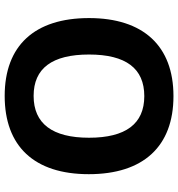

<svg xmlns="http://www.w3.org/2000/svg" viewBox="10 -776 775 836"><g transform="rotate(-90 398.0 -357.5)"><path d="M737.8 -357.9C737.8 -594.7 618.2 -725.1 398.9 -725.1C179.7 -725.1 58.1 -596.7 58.1 -358.9C58.1 -121.1 179.2 9.8 397.9 9.8C616.7 9.8 737.8 -121.6 737.8 -357.9ZM216.8 -357.9C216.8 -517.6 278.3 -599.1 398.9 -599.1C519 -599.1 579.1 -518.6 579.1 -357.9C579.1 -197.3 518.6 -117.2 397.9 -117.2C277.3 -117.2 216.8 -198.2 216.8 -357.9Z"/></g></svg>

Font: Open Sans bold
Style: Bold
Weight: 700
Foundry: Ascender Corporation
Version: Version 1.100;PS 001.100;hotconv 1.0.88;makeotf.lib2.5.64775